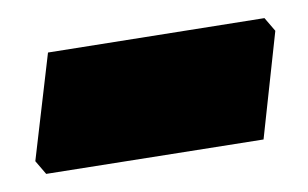

<svg xmlns="http://www.w3.org/2000/svg" viewBox="-20 -360 340 212"><path d="M272 -340 284 -326 271 -206 31 -168 19 -182 33 -302Z"/></svg>

Font: Alegreya Sans Black
Style: Italic
Weight: 900
Italic angle: -7°
Designer: Juan Pablo del Peral
Foundry: Huerta Tipografica
Version: Version 2.007